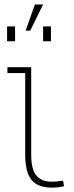

<svg xmlns="http://www.w3.org/2000/svg" viewBox="-20 -829 330 859"><path d="M211.4 10.3Q149.9 10.3 121.3 -23.7Q92.8 -57.6 92.8 -136.2V-502H13.2V-528.3H119.6V-136.2Q119.6 -70.3 143.1 -43.2Q166.5 -16.1 210 -16.1Q223.1 -16.1 233.4 -17.1Q243.7 -18.1 262.2 -20.5L266.6 3.9Q254.9 7.3 241 8.8Q227.1 10.3 211.4 10.3ZM94.7 -691.9 136.2 -809.1H172.9L115.2 -691.9ZM11.7 -644.5V-710.9H47.4V-644.5ZM172.9 -644.5V-710.9H208V-644.5Z"/></svg>

Font: Roboto Slab LO Thin
Style: Regular
Weight: 250
Designer: Google
Version: Version 2.00;September 28, 2018;FontCreator 11.5.0.2427 64-b